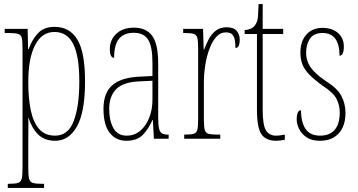

<svg xmlns="http://www.w3.org/2000/svg" viewBox="-20 -677 1745 937"><path d="M18 240V220H23Q54 220 68 215.5Q82 211 86 195Q90 179 90 144V-441Q90 -476 86.5 -491.5Q83 -507 68 -511.5Q53 -516 18 -516H3V-536H115L117 -438H120Q137 -485 166 -515.5Q195 -546 246 -546Q320 -546 357.5 -484Q395 -422 395 -280Q395 -130 355.5 -60Q316 10 250 10Q197 10 166 -21Q135 -52 119 -102H118Q119 -83 118.5 -52.5Q118 -22 118 14V144Q118 179 122 195Q126 211 140 215.5Q154 220 184 220H195V240ZM249 -15Q313 -15 340 -87Q367 -159 367 -280Q367 -403 337.5 -462Q308 -521 246 -521Q184 -521 151 -456.5Q118 -392 118 -276Q118 -198 130 -139.5Q142 -81 170.5 -48Q199 -15 249 -15Z M596 10Q546 10 515.5 -28.5Q485 -67 485 -146Q485 -224 528.5 -261.5Q572 -299 661 -303L724 -306V-371Q724 -451 702.5 -484Q681 -517 633 -517Q586 -517 561.5 -488.5Q537 -460 537 -395Q516 -395 516 -438Q516 -482 547.5 -512Q579 -542 634 -542Q693 -542 722.5 -502.5Q752 -463 752 -366V-103Q752 -66 756.5 -48.5Q761 -31 771.5 -25.5Q782 -20 801 -20H803V0H731L726 -91H724Q705 -48 677 -19Q649 10 596 10ZM598 -15Q636 -15 664 -38.5Q692 -62 708 -102Q724 -142 724 -191V-283L662 -280Q582 -277 547.5 -242.5Q513 -208 513 -146Q513 -88 533.5 -51.5Q554 -15 598 -15Z M879 0V-20H880Q911 -20 925 -24Q939 -28 943 -44Q947 -60 947 -96V-440Q947 -476 943 -492Q939 -508 924 -512Q909 -516 877 -516H874V-536H971L974 -435H976Q985 -459 998 -484.5Q1011 -510 1032.5 -527Q1054 -544 1086 -544Q1120 -544 1135 -526.5Q1150 -509 1150 -483Q1150 -466 1145.5 -454.5Q1141 -443 1129 -443Q1129 -462 1126.5 -479Q1124 -496 1114.5 -507.5Q1105 -519 1082 -519Q1055 -519 1035 -496.5Q1015 -474 1001.5 -437Q988 -400 981.5 -357.5Q975 -315 975 -274V-96Q975 -60 979 -44Q983 -28 998 -24Q1013 -20 1044 -20H1055V0Z M1328 10Q1277 10 1255.5 -22.5Q1234 -55 1234 -141V-511H1174V-530Q1210 -533 1224 -553Q1237 -570 1239 -596Q1241 -622 1242 -657H1262V-536H1362V-511H1262V-140Q1262 -65 1278.5 -40Q1295 -15 1326 -15Q1338 -15 1347.5 -16.5Q1357 -18 1370 -20V5Q1345 10 1328 10Z M1541 10Q1501 10 1476 -7Q1451 -24 1439.5 -48Q1428 -72 1428 -93Q1428 -139 1449 -139Q1449 -80 1471.5 -47.5Q1494 -15 1542 -15Q1588 -15 1613 -43Q1638 -71 1638 -129Q1638 -163 1622.5 -194Q1607 -225 1554 -259Q1514 -288 1490 -312.5Q1466 -337 1456 -362.5Q1446 -388 1446 -421Q1446 -475 1475 -508Q1504 -541 1554 -541Q1601 -541 1629.5 -516Q1658 -491 1658 -450Q1658 -405 1637 -405Q1637 -516 1554 -516Q1511 -516 1492.5 -488Q1474 -460 1474 -420Q1474 -379 1497 -347Q1520 -315 1568 -283Q1627 -246 1646.5 -208Q1666 -170 1666 -126Q1666 -62 1633 -26Q1600 10 1541 10Z"/></svg>

Font: Noto Serif Thai ExtraCondensed Thin
Style: Regular
Weight: 100
Width: 2
Designer: Monotype Design Team
Foundry: Monotype Imaging Inc.
Version: Version 2.001; ttfautohint (v1.8.4.7-5d5b)